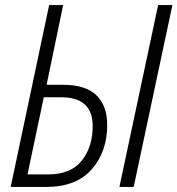

<svg xmlns="http://www.w3.org/2000/svg" viewBox="-20 -734 697 754"><path d="M449 0H505L657 -714H601ZM22 0H162Q280 0 340.5 -69.5Q401 -139 401 -243Q401 -318 359 -359.5Q317 -401 227 -401H163L228 -714H173ZM88 -49 152 -352H220Q344 -352 344 -239Q344 -157 301 -103Q258 -49 168 -49Z"/></svg>

Font: Noto Sans Display SemiCondensed Light
Style: Italic
Weight: 300
Width: 4
Italic angle: -12°
Designer: Monotype Design Team
Foundry: Monotype Imaging Inc.
Version: Version 1.900